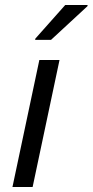

<svg xmlns="http://www.w3.org/2000/svg" viewBox="-20 -751 372 771"><path d="M122 -596 121 -591H185L331 -726L332 -731H242ZM138 -510 30 0H111L219 -510Z"/></svg>

Font: Saira UNSAM
Style: Italic
Weight: 400
Italic angle: -12°
Designer: Hector Gatti with collaboration of the Omnibus-Type team
Foundry: Omnibus-Type
Version: Version 0.072;PS 000.072;hotconv 1.0.88;makeotf.lib2.5.64775